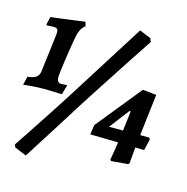

<svg xmlns="http://www.w3.org/2000/svg" viewBox="-112 -784 959 985"><g transform="rotate(15 367.5 -292.0)"><path d="M203.8 -577.1Q200.7 -564.5 196.2 -538.9Q191.7 -513.4 187 -482.8Q182.3 -452.2 178 -422.2Q173.8 -392.3 171.1 -369.6Q168.4 -347 168.4 -339.1Q168.4 -308.8 190.6 -308.8Q202 -308.8 211.6 -309.5Q221.2 -310.3 221.2 -310.3L222.7 -306.9L208.5 -258.2Q208.5 -258.2 191.7 -259Q174.9 -259.7 152.9 -260.4Q130.9 -261.1 113.5 -261.1Q91.9 -261.1 66.2 -259.6Q40.4 -258.1 22.3 -256.1Q4.1 -254.1 4.1 -254.1L14.9 -299.5Q45.3 -302 60.2 -312.7Q75.2 -323.4 77.7 -347.4L101.9 -545.1Q104.4 -568.1 99 -574.8Q93.6 -581.4 75.3 -581.4Q65.8 -581.4 54.6 -580.4Q43.3 -579.3 43.3 -579.3L39.5 -584.1L49.2 -625.6Q64.2 -627.1 86.4 -629.8Q108.6 -632.5 129.7 -635.6Q161.2 -639.7 183.4 -642.7Q205.6 -645.6 217.5 -647.3Q229.4 -649 229.4 -649L235.6 -626.3Q224.1 -617.6 216.9 -606.7Q209.7 -595.7 203.8 -577.1ZM579.8 -635.1Q579.8 -635.1 561.1 -606.7Q542.4 -578.3 511.9 -532.2Q481.5 -486 446 -431.4Q410.6 -376.8 375.6 -323.3Q340.7 -269.9 314.2 -227.9Q287.2 -184.9 258.8 -139.6Q230.5 -94.4 203.8 -52.6Q177.1 -10.8 156.4 22Q135.7 54.8 123.3 74Q110.9 93.2 110.9 93.2L48.2 67L42.7 52.7Q42.7 52.7 55.8 33Q68.9 13.3 91.1 -20Q113.2 -53.3 140.4 -94.6Q167.6 -135.9 196.3 -180Q224.9 -224 251 -265.1L512 -678.5L572.6 -653.6ZM410.1 -148.2 603 -386.4 607.9 -387.8 677.1 -380.5 651.2 -159.7H699.1L704.5 -151.3L690.3 -90.6L643.4 -92.2Q639.8 -59.3 638 -33.1Q636.3 -6.9 636.3 -6.9L629.9 0L540.9 7.5L535.6 0.5Q535.6 0.5 538.3 -13.9Q541.1 -28.4 544.7 -50.4Q548.2 -72.4 551.2 -94.5L402.8 -97.1ZM485.6 -159.7H559.9L572.7 -264.8H565.8Z"/></g></svg>

Font: Alegreya
Style: Italic
Weight: 400
Italic angle: -7°
Designer: Juan Pablo del Peral
Foundry: Huerta Tipografica
Version: Version 2.009